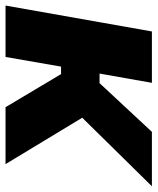

<svg xmlns="http://www.w3.org/2000/svg" viewBox="36 -596 556 677"><g transform="rotate(90 313.5 -258.0)"><path d="M-4.9 0H176.3L210.4 -195.8H236.8L353.5 0H554.2L390.6 -270.5L632.3 -516.1H440.4L268.6 -331.5H234.9L267.6 -516.1H86.4Z"/></g></svg>

Font: Roboto Flex
Style: wght 900 wdth 100 opsz 14.0 GRAD 0.00 slnt -10.00 XTRA 468 XOPQ 96 YOPQ 79 YTLC 514 YTUC 712 YTAS 750 YTDE -203.00 YTFI 738
Weight: 900
Italic angle: -10°
Designer: Berlow after Robertson
Foundry: Google
Version: Version 3.100